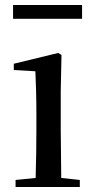

<svg xmlns="http://www.w3.org/2000/svg" viewBox="-20 -745 377 765"><path d="M32 -670H307V-725H32ZM121 0H298V-28L224 -36L222 -230V-382L225 -526L212 -534L35 -491V-466L121 -461C123 -411 125 -362 125 -294V-230C125 -176 124 -92 122 -36L42 -28V0Z"/></svg>

Font: Noto Serif KR Medium
Style: Regular
Weight: 500
Designer: Ryoko NISHIZUKA 西塚涼子 (kana & ideographs); Frank Grießhammer (Latin, Greek & Cyrillic); Wenlong ZHANG 张文龙 (bopomofo); San
Foundry: Adobe
Version: Version 2.001;hotconv 1.1.0;makeotfexe 2.6.0